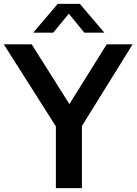

<svg xmlns="http://www.w3.org/2000/svg" viewBox="-42 -968 703 988"><path d="M245.5 0V-373L273 -274.5L-22.5 -740H121L335 -401H295.5L507 -740H640.5L351.5 -274.5L379.5 -371.5V0ZM129 -800 255 -948H369L495 -800H392L301 -911H323L232 -800Z"/></svg>

Font: Encode Sans SC SemiBold
Style: Regular
Weight: 600
Version: Version 3.002